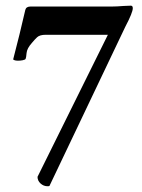

<svg xmlns="http://www.w3.org/2000/svg" viewBox="-20 -646 499 677"><path d="M147.5 10.7Q133.8 10.7 123 1Q112.3 -8.8 112.3 -22.5L360.4 -523.4H141.6Q120.1 -523.4 110.8 -514.6Q101.6 -505.9 92.8 -495.1Q75.2 -475.6 73.7 -459Q72.3 -442.4 70.3 -438.5Q69.3 -435.5 60.1 -433.6Q50.8 -431.6 40.5 -432.1Q30.3 -432.6 26.4 -436.5Q38.1 -481.4 48.8 -524.9Q59.6 -568.4 69.3 -611.3Q72.3 -623 87.9 -623H376Q383.8 -623 393.6 -623.5Q403.3 -624 416 -625L441.4 -626Q448.2 -626 448.2 -617.2Q448.2 -601.6 421.9 -551.8L154.3 9.8Q152.3 10.7 147.5 10.7Z"/></svg>

Font: Crimson Text Bold
Style: Bold
Weight: 700
Designer: Sebastian Kosch
Foundry: Sebastian Kosch
Version: Version 1.10 July 1, 2025